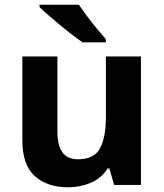

<svg xmlns="http://www.w3.org/2000/svg" viewBox="-20 -786 697 816"><path d="M579 -546V0H465L445 -70H437Q411 -28 365.5 -9Q320 10 269 10Q181 10 128 -37.5Q75 -85 75 -190V-546H224V-227Q224 -169 245 -139Q266 -109 312 -109Q380 -109 405 -155.5Q430 -202 430 -289V-546ZM315 -766Q330 -744 350.5 -716.5Q371 -689 392.5 -663.5Q414 -638 430 -619V-606H331Q312 -619 286.5 -638.5Q261 -658 234.5 -680Q208 -702 185 -722Q162 -742 148 -756V-766Z"/></svg>

Font: Noto Sans Kayah Li
Style: Bold
Weight: 700
Designer: Monotype Design Team, Sérgio Martins
Foundry: Monotype Imaging Inc.
Version: Version 2.002; ttfautohint (v1.8.4.7-5d5b)